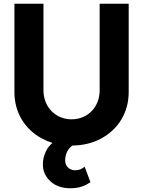

<svg xmlns="http://www.w3.org/2000/svg" viewBox="-20 -765 764 1025"><path d="M356 240C403 240 434 227 463 208L432 125C415 138 403 144 380 144C356 144 328 127 328 92C328 60 340 34 360 17C362 15 364 13 367 12C424 11 474 -1 519 -25C611 -74 667 -164 667 -273V-745H512V-283C512 -194 449 -128 362 -128C276 -128 212 -194 212 -283V-745H57V-273C57 -164 113 -74 205 -25C222 -16 241 -8 260 -2C245 11 233 26 225 43C214 65 209 89 209 114C209 149 223 179 250 204C277 228 312 240 356 240Z"/></svg>

Font: Plus Jakarta Sans ExtraBold
Style: Regular
Weight: 800
Designer: Gumpita Rahayu
Foundry: Tokotype
Version: Version 2.071;gftools[0.9.30]